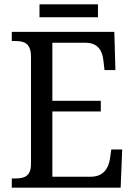

<svg xmlns="http://www.w3.org/2000/svg" viewBox="-20 -860 618 880"><path d="M161 -781H429V-840H161ZM34 0H533L540 -175H490L484 -132C477 -88 454 -50 395 -50H220V-349H442V-398H220V-664H373C429 -664 450 -626 454 -582L459 -539H509L504 -714H34V-672H49C89 -672 122 -663 122 -601V-108C122 -51 90 -42 49 -42H34Z"/></svg>

Font: Noto Serif Thai SemiCondensed
Style: Regular
Weight: 400
Width: 4
Designer: Monotype Design Team
Foundry: Monotype Imaging Inc.
Version: Version 2.002